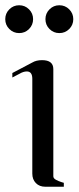

<svg xmlns="http://www.w3.org/2000/svg" viewBox="-30 -711 299 731"><path d="M130 -482Q173 -482 173 -448V-40Q173 -36 175.5 -32.5Q178 -29 184 -26Q190 -23 193.5 -21.5Q197 -20 204.5 -17.5Q212 -15 213 -15V0H143Q120 0 106.5 -14Q93 -28 93 -50V-411Q93 -439 72 -439Q59 -439 44 -430L17 -416V-433L93 -473Q108 -482 130 -482ZM158.5 -675.5Q174 -691 196 -691Q218 -691 233.5 -675.5Q249 -660 249 -638Q249 -616 233.5 -600.5Q218 -585 196 -585Q174 -585 158.5 -600.5Q143 -616 143 -638Q143 -660 158.5 -675.5ZM5.5 -675.5Q21 -691 43 -691Q65 -691 80.5 -675.5Q96 -660 96 -638Q96 -616 80.5 -600.5Q65 -585 43 -585Q21 -585 5.5 -600.5Q-10 -616 -10 -638Q-10 -660 5.5 -675.5Z"/></svg>

Font: kawoszeh
Style: Medium
Weight: 500
Version: Version 000.030